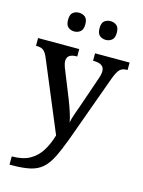

<svg xmlns="http://www.w3.org/2000/svg" viewBox="-142 -827 855 1149"><g transform="rotate(15 285.0 -253.0)"><path d="M34 189Q103 189 146 164.5Q189 140 215.5 97Q242 54 258 -1L75 -439Q62 -468 47.5 -478Q33 -488 6 -488H3V-536H258V-490H255Q195 -490 195 -446Q195 -430 203 -408L275 -229Q289 -193 301 -156.5Q313 -120 316 -97Q321 -123 331.5 -152.5Q342 -182 350 -204L417 -399Q426 -424 426 -444Q426 -490 359 -490H356V-536H570V-490H566Q538 -490 522.5 -475Q507 -460 490 -414L339 3Q312 75 288.5 121.5Q265 168 235 194Q205 220 160 230Q115 240 46 240H34ZM397 -630Q374 -630 358.5 -643Q343 -656 343 -688Q343 -721 358.5 -733.5Q374 -746 397 -746Q418 -746 434 -733.5Q450 -721 450 -688Q450 -656 434 -643Q418 -630 397 -630ZM201 -630Q179 -630 163.5 -643Q148 -656 148 -688Q148 -721 163.5 -733.5Q179 -746 201 -746Q223 -746 239 -733.5Q255 -721 255 -688Q255 -656 239 -643Q223 -630 201 -630Z"/></g></svg>

Font: Noto Serif Tibetan Medium
Style: Regular
Weight: 500
Designer: Monotype Design Team
Foundry: Monotype Imaging Inc.
Version: Version 2.103; ttfautohint (v1.8.4.7-5d5b)